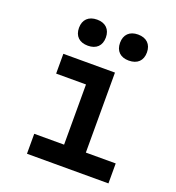

<svg xmlns="http://www.w3.org/2000/svg" viewBox="-151 -975 1001 1094"><g transform="rotate(20 350.0 -427.5)"><path d="M136 -606V-486H317V-121H136V0H630V-121H449V-606ZM169 -776C169 -726 199 -697 251 -697C302 -697 332 -726 332 -776C332 -825 302 -855 251 -855C199 -855 169 -825 169 -776ZM418 -776C418 -726 448 -697 499 -697C551 -697 581 -726 581 -776C581 -825 551 -855 499 -855C448 -855 418 -825 418 -776Z"/></g></svg>

Font: Martian Mono Std Md
Style: Regular
Weight: 500
Monospace: yes
Designer: Roman Shamin
Foundry: Evil Martians
Version: Version 1.000